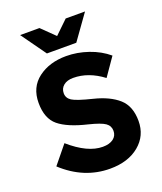

<svg xmlns="http://www.w3.org/2000/svg" viewBox="-166 -1034 971 1148"><g transform="rotate(-20 319.0 -459.5)"><path d="M335 8Q169 8 36 -115L129 -229Q242 -130 338 -130Q381 -130 405.5 -148.5Q430 -167 430 -198.5Q430 -230 404 -248.5Q378 -267 301 -286Q179 -315 122.5 -361.5Q66 -408 66 -507.5Q66 -607 137.5 -661Q209 -715 316 -715Q386 -715 456 -691Q526 -667 578 -623L499 -509Q408 -578 311 -578Q272 -578 249.5 -559.5Q227 -541 227 -510.5Q227 -480 254.5 -462Q282 -444 381.5 -419.5Q481 -395 536 -346Q591 -297 591 -203Q591 -109 520.5 -50.5Q450 8 335 8ZM101 -927H224L307 -846L391 -927H514L401 -769H214Z"/></g></svg>

Font: Montserrat_am3
Style: Bold
Weight: 700
Designer: Julieta Ulanovsky
Foundry: Julieta Ulanovsky. Armenina letters added by Vahan Hovhannisyan
Version: Version 2.001